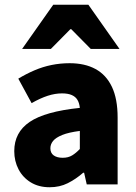

<svg xmlns="http://www.w3.org/2000/svg" viewBox="-20 -776 572 808"><path d="M189 12Q143 12 109.5 -8.5Q76 -29 58 -63.5Q40 -98 40 -140Q40 -219 105 -263Q170 -307 316 -322Q314 -342 306 -355.5Q298 -369 282 -376Q266 -383 241 -383Q212 -383 181 -373Q150 -363 113 -342L57 -445Q90 -465 125 -480Q160 -495 197 -502.5Q234 -510 273 -510Q337 -510 382 -485.5Q427 -461 451 -410.5Q475 -360 475 -281V0H345L334 -49H330Q299 -22 265 -5Q231 12 189 12ZM244 -112Q267 -112 283.5 -122Q300 -132 316 -149V-225Q269 -219 242 -208Q215 -197 203.5 -183Q192 -169 192 -152Q192 -132 206 -122Q220 -112 244 -112ZM73 -570 204 -756H352L483 -570H362L280 -653H276L194 -570Z"/></svg>

Font: Source Sans 3 ExtraBold
Style: Regular
Weight: 800
Designer: Paul D. Hunt
Foundry: Adobe
Version: Version 3.052;hotconv 1.1.0;makeotfexe 2.6.0